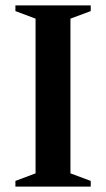

<svg xmlns="http://www.w3.org/2000/svg" viewBox="-20 -690 392 710"><path d="M315.5 -21V0H37V-21L111.5 -49V-621L37 -649V-670H315.5V-649L240.5 -621V-49Z"/></svg>

Font: Newsreader Text SemiBold
Style: Regular
Weight: 600
Designer: Hugues Gentile
Foundry: Production Type
Version: Version 1.001